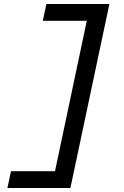

<svg xmlns="http://www.w3.org/2000/svg" viewBox="-20 -730 620 960"><path d="M17 210 35 126H255L414 -626H194L212 -710H527L332 210Z"/></svg>

Font: Sometype Mono
Style: Bold Italic
Weight: 700
Italic angle: -12°
Monospace: yes
Designer: Ryoichi Tsunekawa
Foundry: Dharma Type
Version: Version 1.000; ttfautohint (v1.8.3)